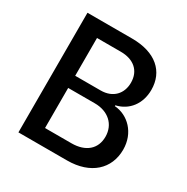

<svg xmlns="http://www.w3.org/2000/svg" viewBox="-166 -870 985 1012"><g transform="rotate(30 327.0 -364.0)"><path d="M80 0H376C519 0 604 -80 604 -197C604 -299 533 -368 451 -374V-379C527 -396 575 -460 575 -544C575 -655 496 -728 351 -728H80ZM190 -90V-334H352C434 -334 489 -284 489 -209C489 -136 438 -90 351 -90ZM190 -408V-638H335C413 -638 463 -596 463 -523C463 -457 420 -408 345 -408Z"/></g></svg>

Font: Wafeq Medium
Style: Regular
Weight: 500
Designer: Rasmus Andersson & Azza Alameddine
Foundry: Google & TypeTogether
Version: Version 3.000;January 28, 2025;FontCreator 15.0.0.3014 64-bi